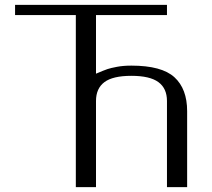

<svg xmlns="http://www.w3.org/2000/svg" viewBox="-20 -770 873 790"><path d="M667 -750V-708H375V-466.8Q409.2 -481.4 422.4 -485.8Q435.5 -490.2 461.4 -495.1Q487.3 -500 520.5 -500Q645.5 -500 697.8 -452.1Q750 -404.3 750 -312.5V0H667V-354.5Q667 -406.2 631.8 -432.1Q596.7 -458 520.5 -458Q444.3 -458 409.7 -432.1Q375 -406.2 375 -354.5V0H292V-708H42V-750Z"/></svg>

Font: okolaks
Style: Regular
Weight: 500
Version: Version 000.6.0